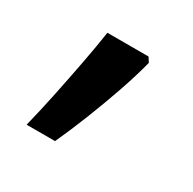

<svg xmlns="http://www.w3.org/2000/svg" viewBox="-72 -255 394 392"><g transform="rotate(30 125.0 -59.5)"><path d="M177 -182 184 -171Q175 -136 161 -95.5Q147 -55 131 -14.5Q115 26 98 63H31Q41 23 50 -20.5Q59 -64 67 -106Q75 -148 80 -182Z"/></g></svg>

Font: Noto Sans Malayalam UI
Style: Regular
Weight: 400
Designer: Jelle Bosma - Monotype Design Team
Foundry: Monotype Imaging Inc.
Version: Version 2.104